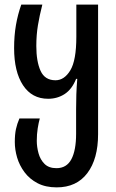

<svg xmlns="http://www.w3.org/2000/svg" viewBox="-20 -560 502 830"><path d="M225 250Q177 250 142.5 232Q108 214 86 184.5Q64 155 54 121Q44 87 44 54Q44 21 49 -2Q54 -25 64 -48H152Q147 -30 143 -5Q139 20 139 49Q139 75 146.5 102.5Q154 130 172.5 148.5Q191 167 224 167Q268 167 288.5 128.5Q309 90 309 18V-89Q309 -121 310 -151.5Q311 -182 314 -219H309Q291 -174 259.5 -153.5Q228 -133 188 -133Q118 -133 79.5 -191.5Q41 -250 41 -352Q41 -406 49 -452Q57 -498 72 -540H163Q151 -493 144 -451Q137 -409 137 -361Q137 -294 155.5 -253.5Q174 -213 220 -213Q258 -213 284 -256Q310 -299 310 -401V-540H404V20Q404 127 357.5 188.5Q311 250 225 250Z"/></svg>

Font: Noto Sans Georgian ExtraCondensed Medium
Style: Regular
Weight: 500
Width: 2
Designer: Monotype Design Team, Akaki Razmadze
Foundry: Google LLC
Version: Version 2.005; ttfautohint (v1.8.4.7-5d5b)